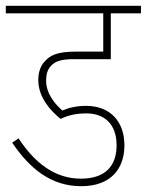

<svg xmlns="http://www.w3.org/2000/svg" viewBox="-20 -642 506 662"><path d="M278 -251C336 -251 382 -218 382 -141C382 -70 343 -26 259 -26C171 -26 101 -78 44 -165L22 -150C81 -63 154 0 260 0C362 0 409 -60 409 -141C409 -224 359 -277 277 -277C245 -277 218 -271 195 -261C171 -282 139 -318 139 -364C139 -386 144 -402 155 -414C170 -431 191 -438 235 -438H362V-596H466V-622H0V-596H336V-464H241C179 -464 153 -452 134 -430C119 -414 112 -392 112 -366C112 -307 153 -261 189 -232C218 -246 246 -251 278 -251Z"/></svg>

Font: Noto Sans Condensed Thin
Style: Regular
Weight: 100
Width: 3
Designer: Monotype Design Team
Foundry: Monotype Imaging Inc.
Version: Version 2.013